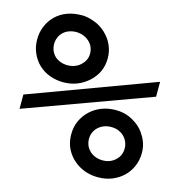

<svg xmlns="http://www.w3.org/2000/svg" viewBox="-105 -790 814 881"><g transform="rotate(15 302.5 -349.5)"><path d="M172.4 -379.9Q139.6 -379.9 108.6 -390.9Q77.6 -401.9 53.2 -425.3Q32.2 -445.8 19.3 -475.1Q6.3 -504.4 6.3 -539.6Q6.3 -573.7 18.8 -603Q31.2 -632.3 53.2 -653.8Q76.2 -676.3 107.2 -687.7Q138.2 -699.2 175.8 -699.2Q176.8 -699.2 180.4 -699.2Q184.1 -699.2 188 -698.7Q191.4 -698.2 196 -697.8Q200.7 -697.3 204.6 -696.3Q208.5 -695.3 211.4 -694.8Q214.4 -694.3 220.7 -692.4Q229.5 -689.9 232.4 -688.7Q235.4 -687.5 236.3 -687Q242.7 -684.6 246.6 -682.9Q250.5 -681.2 253.7 -679.7Q256.8 -678.2 259.5 -676.5Q262.2 -674.8 266.1 -672.4Q280.3 -663.6 291.5 -652.8Q302.7 -642.1 312.3 -629.4Q321.8 -616.7 328.6 -601.1Q341.8 -571.8 341.8 -538.6Q341.8 -505.4 329.6 -477.5Q317.4 -449.7 292.5 -426.3Q281.7 -416.5 268.1 -407.5Q254.4 -398.4 237.3 -391.6Q206.5 -379.9 172.4 -379.9ZM171.4 -460.4Q189 -460.4 204.6 -466.3Q210 -468.3 217 -471.9Q224.1 -475.6 232.4 -483.4Q245.1 -495.1 251.5 -508.8Q257.8 -522 257.8 -538.6Q257.8 -572.3 232.9 -595.2Q220.2 -606.4 204.3 -612.3Q188.5 -618.2 171.4 -618.2Q154.3 -618.2 138.2 -612.5Q122.1 -606.9 110.4 -595.7Q98.6 -584.5 92.8 -569.6Q86.9 -554.7 86.9 -539.1Q86.9 -522.9 92.8 -508.5Q98.6 -494.1 109.9 -482.9Q120.6 -472.7 136.5 -466.6Q152.3 -460.4 171.4 -460.4ZM10.7 -278.3 601.6 -497.1V-426.3L10.7 -210.4ZM438.5 0Q403.8 0 373 -11.7Q359.4 -17.1 345.7 -25.1Q332 -33.2 318.4 -45.9Q311 -52.7 304 -61.3Q296.9 -69.8 291.5 -79.1Q280.3 -97.2 275.4 -116.7Q270 -137.2 270 -159.7Q270 -194.8 283.2 -223.6Q296.4 -252.4 319.3 -273.9Q342.8 -295.9 373.3 -307.6Q403.8 -319.3 439.5 -319.3Q474.6 -319.3 503.4 -307.1Q518.1 -300.8 532.7 -291.3Q547.4 -281.7 556.6 -272.5Q561 -268.1 562.7 -266.1Q564.5 -264.2 565.9 -262.7Q566.4 -261.7 569.6 -257.8Q572.8 -253.9 573.7 -252.9Q576.2 -249 576.7 -248.5Q577.1 -248 577.1 -247.8Q577.1 -247.6 577.6 -246.8Q578.1 -246.1 580.6 -242.2L587.4 -231.4Q588.4 -229.5 590.1 -225.6Q591.8 -221.7 592.8 -220.2Q596.7 -211.9 598.9 -204.3Q601.1 -196.8 602.5 -190.4Q604 -183.6 604.7 -175Q605.5 -166.5 605.5 -158.7Q605.5 -127.4 593.5 -98.1Q581.5 -68.8 558.6 -46.4Q537.6 -25.9 507.1 -12.9Q476.6 0 438.5 0ZM439.5 -80.6Q475.6 -80.6 500 -103.5Q512.2 -114.7 518.1 -128.9Q523.9 -143.1 523.9 -158.7Q523.9 -174.8 517.8 -189.7Q511.7 -204.6 500 -215.8Q490.2 -225.6 474.9 -232.2Q459.5 -238.8 439 -238.8Q421.9 -238.8 406.2 -233.2Q390.6 -227.5 378.4 -216.3Q354 -193.4 354 -159.2Q354 -153.3 354.7 -148.7Q355.5 -144 356.9 -138.7Q358.4 -133.3 360.1 -128.9Q361.8 -124.5 364.7 -119.6Q366.7 -116.7 370.4 -111.8Q374 -106.9 378.4 -103Q384.8 -97.2 391.4 -93.3Q397.9 -89.4 405.8 -86.4Q420.9 -80.6 439.5 -80.6Z"/></g></svg>

Font: Hack
Style: Bold Italic
Weight: 700
Italic angle: -11°
Monospace: yes
Designer: Christopher Simpkins
Foundry: Christopher Simpkins
Version: Version 2.017; ttfautohint (v1.4.1) -l 4 -r 80 -G 350 -x 0 -